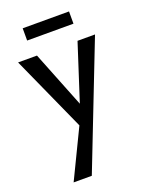

<svg xmlns="http://www.w3.org/2000/svg" viewBox="-161 -663 793 1032"><g transform="rotate(-20 236.0 -147.0)"><path d="M226 47 16 -419H124L266 -62ZM356 -419H456L180 289H76L231 -32ZM102 -513V-583H367V-513Z"/></g></svg>

Font: Ysabeau Infant SemiBold
Style: Regular
Weight: 600
Designer: Christian Thalmann (Catharsis Fonts)
Version: Version 2.002; featfreeze: ss01,ss02,lnum